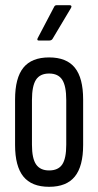

<svg xmlns="http://www.w3.org/2000/svg" viewBox="-20 -713 378 739"><path d="M169 6Q102 6 70 -33.5Q38 -73 38 -155V-330Q38 -413 70 -452.5Q102 -492 169 -492Q236 -492 268 -452.5Q300 -413 300 -330V-155Q300 -73 268 -33.5Q236 6 169 6ZM169 -57Q204 -57 219.5 -80Q235 -103 235 -156V-328Q235 -382 219.5 -406Q204 -430 169 -430Q134 -430 118.5 -406Q103 -382 103 -328V-156Q103 -103 119 -80Q135 -57 169 -57ZM129 -557Q125 -557 124 -559.5Q123 -562 125 -566L188 -686Q191 -693 198 -693H248Q253 -693 254.5 -690Q256 -687 253 -682L182 -563Q178 -557 169 -557Z"/></svg>

Font: Sofia Sans Extra Condensed
Style: Regular
Weight: 400
Designer: Botio Nikoltchev, Ani Petrova
Foundry: lettersoup
Version: Version 4.101